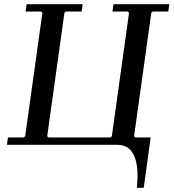

<svg xmlns="http://www.w3.org/2000/svg" viewBox="-20 -690 827 915"><path d="M13 0 18 -35H93L100 -41L182 -629L175 -635H102L107 -670H374L369 -635H293L287 -629L205 -41L211 -35H507L513 -41L595 -629L589 -635H516L521 -670H787L782 -635H707L701 -629L619 -41L625 -35H698L693 0ZM542 -35H698L665 205H632Q639 144 632 97.5Q625 51 602 25.5Q579 0 537 0Z"/></svg>

Font: Brygada 1918 Medium
Style: Italic
Weight: 500
Italic angle: -8°
Designer: Mateusz Machalski | Borys Kosmynka | Przemek Hoffer
Foundry: NIEPODLEGLA 2018
Version: Version 3.006